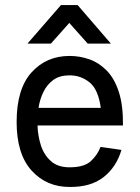

<svg xmlns="http://www.w3.org/2000/svg" viewBox="-20 -732 557 762"><path d="M222 -712H288L420 -559H328L255 -641L182 -559H89ZM379 -149 462 -137Q442 -69 391 -29Q340 11 256 10Q164 10 105 -55.5Q46 -121 46 -248Q46 -379 105 -444.5Q164 -510 256 -510Q297 -510 335 -496.5Q373 -483 403.5 -452Q434 -421 451.5 -367.5Q469 -314 468 -234H129Q130 -194 142 -156Q154 -118 181.5 -93Q209 -68 256 -68Q314 -68 340.5 -92.5Q367 -117 379 -149ZM256 -433Q217 -433 192 -415Q167 -397 152.5 -367.5Q138 -338 133 -304H380Q370 -377 335.5 -405Q301 -433 256 -433Z"/></svg>

Font: Haskoy Medium
Style: Regular
Weight: 500
Designer: Ertekin Erdin
Foundry: Ertekin Erdin
Version: Version 1.500; ttfautohint (v1.8.3)